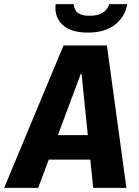

<svg xmlns="http://www.w3.org/2000/svg" viewBox="-50 -905 670 925"><path d="M-30 0 256 -686H465L559 0H399L385 -136H185L134 0ZM373 -254 343 -549H339L229 -254ZM374 -748Q289 -748 250 -786.5Q211 -825 218 -885H305Q307 -857 325 -843Q343 -829 381 -829Q421 -829 444 -843Q467 -857 477 -885H563Q553 -825 504.5 -786.5Q456 -748 374 -748Z"/></svg>

Font: Chivo Mono Medium
Style: Bold Italic
Weight: 700
Italic angle: -8.05°
Monospace: yes
Version: Version 1.008